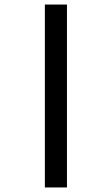

<svg xmlns="http://www.w3.org/2000/svg" viewBox="-20 -672 490 843"><path d="M177 151V-652H274V151Z"/></svg>

Font: Inconsolata SemiCondensed Bold
Style: Regular
Weight: 700
Width: 4
Monospace: yes
Designer: Raph Levien, Cyreal, Brenton Simpson
Foundry: Raph Levien, Cyreal, Google
Version: Version 3.001; ttfautohint (v1.8.2.53-6de2)